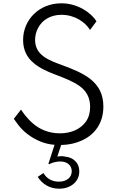

<svg xmlns="http://www.w3.org/2000/svg" viewBox="-20 -860 724 1160"><path d="M337 280C372.5 280 402 270 425 250.5C447.5 231 459 205.5 459 175C459 150.5 451.5 130.5 436 114.5C420.5 98 400 89 375 86.5C361.5 83 353 83.5 351 83.5C344 83.5 336 84.5 326.5 85.5L349.5 16C396 15 437.5 6 475 -11.5C554.5 -47.5 604.5 -118 604.5 -216.5C604.5 -368.5 484.5 -418.5 355.5 -466.5C279 -494.5 192 -524.5 192 -618.5C192 -644 198 -668.5 210.5 -692C235 -738 283.5 -770.5 351.5 -770.5C433 -770.5 496 -725 524 -679L563 -731.5C529.5 -784 449 -840 351 -840C214 -840 119.5 -738.5 119.5 -618.5C119.5 -554.5 145.5 -510.5 183.5 -479C221.5 -447 267.5 -427.5 307.5 -412C365 -390.5 419 -369.5 459.5 -341C500 -312.5 524.5 -272.5 524.5 -214C524.5 -179 516 -149.5 499.5 -126C466 -78.5 408.5 -54.5 342 -54.5C272 -54.5 219 -80 181 -112.5C143 -144.5 119 -179.5 107 -198L63.5 -142C69 -133.5 78.5 -120.5 92 -103C119 -68.5 163.5 -29 228 -3.5C252.5 6 279.5 12.5 309.5 15L272.5 129.5L276.5 132.5C293 122.5 322 115.5 344 115.5C385.5 115.5 413.5 139 413.5 174.5C413.5 212 382.5 237.5 336.5 237.5C294.5 237.5 263 220 242.5 185.5L208 208.5C236.5 254 282.5 280 337 280Z"/></svg>

Font: Spartan
Style: Regular
Weight: 400
Designer: Matt Bailey, Mirko Velimirovic
Foundry: Matt Bailey
Version: Version 1.003